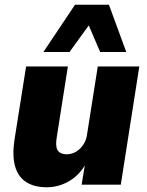

<svg xmlns="http://www.w3.org/2000/svg" viewBox="-20 -778 621 809"><path d="M177 11Q124 11 90 -11Q56 -33 43.5 -77.5Q31 -122 41 -189L90 -498H266L219 -199Q215 -174 218 -158Q221 -142 232.5 -135Q244 -128 261 -128Q282 -128 300 -138.5Q318 -149 331 -168.5Q344 -188 347 -213L392 -498H567L489 0H324L339 -91H343Q317 -42 272.5 -15.5Q228 11 177 11ZM163 -559 296 -758H439L512 -559H402L354 -671L273 -559Z"/></svg>

Font: Nunito Sans 10pt SemiCondensed Black
Style: Italic
Weight: 900
Width: 4
Italic angle: -9°
Designer: Vernon Adams
Foundry: Vernon Adams
Version: Version 3.101;gftools[0.9.27]